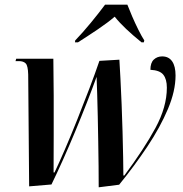

<svg xmlns="http://www.w3.org/2000/svg" viewBox="-20 -786 780 817"><path d="M400 11Q400 -28 399.5 -78.5Q399 -129 398 -184Q397 -239 396 -291.5Q395 -344 393.5 -388Q392 -432 391 -459Q373 -409 349.5 -349Q326 -289 300 -226.5Q274 -164 248 -106Q222 -48 199 -1L104 7L100 -469Q99 -506 89.5 -516Q80 -526 60 -526H46L49 -536H207Q208 -463 208.5 -378.5Q209 -294 208.5 -209.5Q208 -125 208 -52H212Q231 -92 256.5 -151Q282 -210 308.5 -276.5Q335 -343 360 -408.5Q385 -474 403 -527L488 -532Q490 -502 492.5 -452Q495 -402 497.5 -343Q500 -284 501.5 -225Q503 -166 504 -116.5Q505 -67 505 -39H509Q593 -152 641.5 -241.5Q690 -331 690 -413Q690 -449 675 -468Q660 -487 620 -489Q620 -519 634.5 -532.5Q649 -546 670 -546Q698 -546 712.5 -525Q727 -504 727 -465Q727 -399 694.5 -322Q662 -245 607.5 -163Q553 -81 487 0ZM300 -614Q331 -646 366 -688.5Q401 -731 427 -766H522Q530 -745 542.5 -716Q555 -687 569 -659Q583 -631 594 -614L592 -606H582Q545 -636 516.5 -663Q488 -690 468 -715Q439 -690 396 -661Q353 -632 312 -606H299Z"/></svg>

Font: Noto Serif Display Condensed SemiBold
Style: Italic
Weight: 600
Width: 3
Italic angle: -12°
Designer: Monotype Design Team
Foundry: Monotype Imaging Inc.
Version: Version 2.009